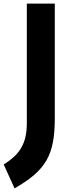

<svg xmlns="http://www.w3.org/2000/svg" viewBox="-59 -783 412 1062"><path d="M-38.6 126.5 21.5 258.8C196.8 158.7 244.1 73.2 244.1 -130.4V-763.2H89.4V-102.5C89.4 10.7 50.8 71.3 -38.6 126.5Z"/></svg>

Font: Krona One
Style: Regular
Weight: 400
Designer: Yvonne Schüttler
Foundry: Yvonne Schüttler
Version: Version 1.002